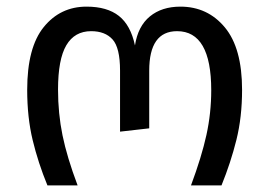

<svg xmlns="http://www.w3.org/2000/svg" viewBox="-20 -559 812 579"><path d="M62 -288Q62 -416 112 -477.5Q162 -539 241 -539Q303 -539 338.5 -511Q374 -483 387 -422Q396 -480 432 -509.5Q468 -539 524 -539Q606 -539 658 -476.5Q710 -414 710 -288Q710 -206 693 -137.5Q676 -69 648 0H556Q588 -86 602.5 -152Q617 -218 617 -287Q617 -465 514 -465Q430 -465 430 -346V-172L342 -162V-346Q342 -415 319.5 -440Q297 -465 255 -465Q205 -465 180 -422.5Q155 -380 155 -289Q155 -217 168.5 -151Q182 -85 214 0H123Q95 -68 78.5 -136.5Q62 -205 62 -288Z"/></svg>

Font: Fira GO
Style: Regular
Weight: 400
Designer: Carrois Corporate
Foundry: Carrois Corporate GbR
Version: Version 0.300